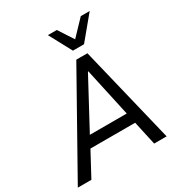

<svg xmlns="http://www.w3.org/2000/svg" viewBox="-232 -1071 1131 1213"><g transform="rotate(-30 333.5 -464.5)"><path d="M-20 0 376 -705H457L628 0H537L493 -200L527 -174H141L186 -199L79 0ZM402 -603 202 -231 184 -251H508L486 -232L405 -603ZM386 -765 298 -929H363L434 -820L538 -929H603L467 -765Z"/></g></svg>

Font: Nunito Sans 10pt SemiCondensed Medium
Style: Italic
Weight: 500
Width: 4
Italic angle: -9°
Designer: Vernon Adams
Foundry: Vernon Adams
Version: Version 3.101;gftools[0.9.27]